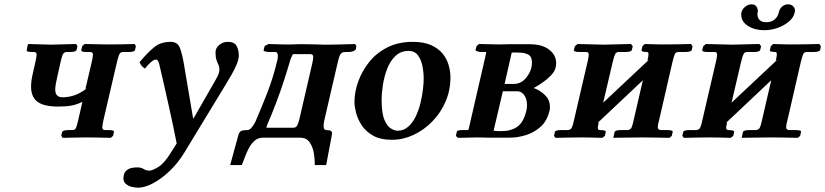

<svg xmlns="http://www.w3.org/2000/svg" viewBox="-20 -638 3825 890"><path d="M406 -354Q408 -365 409.5 -372.5Q411 -380 411 -385Q411 -397 397 -397H382Q354 -397 357 -406L361 -424L372 -434L477 -432Q505 -432 540.5 -432.5Q576 -433 604 -434L610 -424L606 -407Q604 -397 577 -397H551Q540 -397 535 -389.5Q530 -382 523 -354L459 -79Q457 -68 455.5 -60.5Q454 -53 454 -48Q454 -35 468 -35H484Q511 -35 508 -26L504 -8L493 1Q493 1 474 0.5Q455 0 430 -0.5Q405 -1 387 -1Q367 -1 339.5 -0.5Q312 0 291.5 0.5Q271 1 271 1L264 -9L268 -26Q271 -35 298 -35H314Q327 -35 331.5 -43.5Q336 -52 342 -79L362 -166Q338 -154 313 -149Q288 -144 250 -144Q183 -144 153.5 -166.5Q124 -189 124 -237Q124 -250 126 -265Q128 -280 132 -297L145 -355Q147 -366 148.5 -373Q150 -380 150 -385Q150 -397 136 -397H128Q101 -397 104 -406L108 -428L111 -434L216 -431Q242 -432 275 -432.5Q308 -433 333 -434L339 -424L335 -407Q332 -397 305 -397H290Q279 -397 273.5 -389.5Q268 -382 263 -360L248 -293Q243 -271 239.5 -253.5Q236 -236 236 -223Q236 -187 270 -187Q299 -187 327 -197Q355 -207 383 -229L376 -226Z M832 -344 875 -90 877 -89 978 -265Q991 -288 994 -297.5Q997 -307 997 -317Q997 -329 992.5 -338Q988 -347 983.5 -360Q979 -373 979 -396Q979 -415 996 -429.5Q1013 -444 1036 -444Q1066 -444 1076.5 -425.5Q1087 -407 1087 -381Q1087 -361 1073.5 -331Q1060 -301 1025 -244L836 67Q806 117 767 154Q728 191 689.5 211.5Q651 232 620 232Q609 232 592.5 228.5Q576 225 564 215Q552 205 552 188Q552 179 556 167Q560 155 574 146.5Q588 138 617 138Q634 138 646 145.5Q658 153 672 153Q686 153 714 136Q742 119 773 68L799 27Q792 -11 781.5 -59.5Q771 -108 760 -157.5Q749 -207 739.5 -248.5Q730 -290 724 -315.5Q718 -341 718 -341Q713 -362 703 -362Q693 -362 677.5 -348Q662 -334 652 -320Q633 -332 627 -350Q665 -395 695 -419.5Q725 -444 771 -444Q804 -444 814.5 -414.5Q825 -385 832 -344Z M1200 0Q1176 0 1160 14.5Q1144 29 1133 50Q1122 71 1114.5 92Q1107 113 1101 127H1047L1085 -12Q1090 -28 1099 -31.5Q1108 -35 1126 -35Q1136 -35 1145.5 -45.5Q1155 -56 1164 -74Q1190 -134 1218.5 -206.5Q1247 -279 1267 -365Q1267 -368 1267.5 -371.5Q1268 -375 1268 -379Q1268 -386 1265.5 -391.5Q1263 -397 1255 -397H1228Q1217 -397 1209 -399.5Q1201 -402 1202 -406L1207 -425L1225 -434Q1225 -434 1240 -433.5Q1255 -433 1273 -432.5Q1291 -432 1299 -432H1331Q1344 -433 1361 -433Q1378 -433 1392 -433Q1409 -433 1423.5 -432.5Q1438 -432 1451 -432Q1465 -431 1478.5 -431Q1492 -431 1506 -431Q1518 -431 1538 -431.5Q1558 -432 1578.5 -432.5Q1599 -433 1612.5 -433.5Q1626 -434 1626 -434L1632 -424L1629 -409Q1628 -405 1618 -401Q1608 -397 1597 -397H1580Q1566 -397 1559 -387.5Q1552 -378 1547 -355L1483 -79Q1480 -64 1480 -55Q1480 -44 1483.5 -39.5Q1487 -35 1491 -35Q1508 -35 1513.5 -31.5Q1519 -28 1519 -21Q1519 -20 1518.5 -17Q1518 -14 1518 -11Q1512 22 1505 58Q1498 94 1492 127H1439V117Q1439 95 1434 68Q1429 41 1414.5 20.5Q1400 0 1370 0ZM1217 -54Q1216 -46 1213 -46H1340Q1353 -46 1358.5 -57.5Q1364 -69 1369 -91L1427 -342Q1432 -364 1432 -373Q1432 -387 1419 -387H1339Q1337 -387 1333 -377.5Q1329 -368 1327 -364Q1293 -249 1266 -177.5Q1239 -106 1226 -77Q1223 -70 1220.5 -64.5Q1218 -59 1217 -54Z M1623 -165Q1623 -210 1640 -258.5Q1657 -307 1690.5 -349.5Q1724 -392 1775 -418Q1826 -444 1893 -444Q1945 -444 1979 -428.5Q2013 -413 2032.5 -388.5Q2052 -364 2060 -335Q2068 -306 2068 -279Q2068 -220 2045.5 -167.5Q2023 -115 1984 -75Q1945 -35 1896.5 -12.5Q1848 10 1797 10Q1743 10 1709 -9.5Q1675 -29 1656.5 -57.5Q1638 -86 1630.5 -115.5Q1623 -145 1623 -165ZM1749 -173Q1749 -112 1762.5 -81.5Q1776 -51 1793.5 -41.5Q1811 -32 1822 -32Q1851 -32 1872 -50.5Q1893 -69 1907 -98Q1921 -127 1929 -160Q1937 -193 1940.5 -223Q1944 -253 1944 -272Q1944 -303 1938 -332.5Q1932 -362 1917 -382Q1902 -402 1874 -402Q1838 -402 1813.5 -379Q1789 -356 1775 -320Q1761 -284 1755 -245Q1749 -206 1749 -173Z M2103 1 2093 -8 2098 -28Q2099 -35 2124 -35H2149Q2151 -36 2152.5 -40Q2154 -44 2156 -55L2229 -372Q2235 -397 2233 -397H2209Q2200 -397 2191.5 -400.5Q2183 -404 2184 -406L2189 -424L2200 -434L2292 -432Q2303 -432 2315 -432.5Q2327 -433 2338 -433H2435Q2493 -433 2525.5 -408Q2558 -383 2558 -345Q2558 -335 2555 -323Q2551 -306 2533 -287.5Q2515 -269 2493 -254Q2471 -239 2454 -230Q2484 -219 2506.5 -197Q2529 -175 2529 -143Q2529 -139 2529 -134Q2529 -129 2527 -124Q2516 -77 2485.5 -50Q2455 -23 2417 -11.5Q2379 0 2345 0H2239L2192 -1Q2173 0 2147.5 0Q2122 0 2103 1ZM2319 -249H2361Q2393 -249 2414.5 -272.5Q2436 -296 2443 -324Q2446 -338 2446 -347Q2446 -376 2428.5 -385Q2411 -394 2389 -394Q2380 -394 2374.5 -394.5Q2369 -395 2365 -395Q2362 -395 2359 -394.5Q2356 -394 2352 -394ZM2311 -215 2268 -32Q2277 -31 2285.5 -30.5Q2294 -30 2302 -30Q2349 -30 2378 -50.5Q2407 -71 2420 -125Q2423 -139 2423 -150Q2423 -179 2410 -197Q2397 -215 2378 -215Z M2778 -431 2905 -434 2913 -424 2909 -407Q2907 -397 2879 -397H2849Q2837 -397 2832 -388Q2827 -379 2820 -350L2776 -162Q2829 -212 2882 -261.5Q2935 -311 2987 -360L2981 -358Q2986 -376 2986 -386Q2986 -397 2979 -397Q2951 -397 2954 -406L2958 -424L2969 -434Q2969 -434 2984.5 -433.5Q3000 -433 3020.5 -432.5Q3041 -432 3055 -432Q3078 -432 3108 -432.5Q3138 -433 3160.5 -433.5Q3183 -434 3183 -434L3190 -424L3187 -407Q3184 -397 3156 -397H3126Q3113 -397 3108.5 -388Q3104 -379 3097 -350L3035 -80Q3029 -59 3029 -49Q3029 -36 3043 -35H3073Q3101 -35 3098 -26L3094 -8L3083 1Q3083 1 3060.5 0.5Q3038 0 3008 -0.5Q2978 -1 2956 -1Q2940 -1 2917.5 -0.5Q2895 0 2873.5 0Q2852 0 2837.5 0.5Q2823 1 2823 1L2829 -26Q2832 -35 2858 -35H2888Q2902 -36 2907 -46Q2912 -56 2917 -80L2960 -266Q2908 -217 2855.5 -167.5Q2803 -118 2750 -68L2755 -70V-68Q2754 -61 2752.5 -56Q2751 -51 2751 -46Q2751 -35 2762 -35Q2790 -35 2788 -26L2784 -8L2772 1Q2772 1 2755 0.5Q2738 0 2716 -0.5Q2694 -1 2678 -1Q2657 -1 2628 -0.5Q2599 0 2577 0.5Q2555 1 2555 1L2548 -8L2552 -26Q2553 -35 2582 -35H2611Q2625 -36 2630 -45Q2635 -54 2640 -78L2703 -349Q2709 -373 2709 -384Q2709 -392 2706 -394.5Q2703 -397 2695 -397H2666Q2639 -397 2640 -406L2645 -424L2657 -434Z M3664 -582Q3660 -558 3638 -539Q3616 -520 3585.5 -509Q3555 -498 3523 -498Q3478 -498 3447 -518Q3416 -538 3416 -569Q3416 -572 3416 -575Q3416 -578 3417 -581Q3420 -595 3434 -606.5Q3448 -618 3463 -618Q3480 -618 3486.5 -607.5Q3493 -597 3493 -587Q3493 -585 3492.5 -583.5Q3492 -582 3492 -580Q3491 -577 3491 -570Q3491 -557 3500.5 -546Q3510 -535 3532 -535Q3556 -535 3571 -548Q3586 -561 3590 -580Q3593 -596 3605 -607Q3617 -618 3633 -618Q3647 -618 3656 -609.5Q3665 -601 3665 -589Q3665 -584 3664 -582ZM3373 -431 3500 -434 3508 -424 3504 -407Q3502 -397 3474 -397H3444Q3432 -397 3427 -388Q3422 -379 3415 -350L3371 -162Q3424 -212 3477 -261.5Q3530 -311 3582 -360L3576 -358Q3581 -376 3581 -386Q3581 -397 3574 -397Q3546 -397 3549 -406L3553 -424L3564 -434Q3564 -434 3579.5 -433.5Q3595 -433 3615.5 -432.5Q3636 -432 3650 -432Q3673 -432 3703 -432.5Q3733 -433 3755.5 -433.5Q3778 -434 3778 -434L3785 -424L3782 -407Q3779 -397 3751 -397H3721Q3708 -397 3703.5 -388Q3699 -379 3692 -350L3630 -80Q3624 -59 3624 -49Q3624 -36 3638 -35H3668Q3696 -35 3693 -26L3689 -8L3678 1Q3678 1 3655.5 0.5Q3633 0 3603 -0.5Q3573 -1 3551 -1Q3535 -1 3512.5 -0.5Q3490 0 3468.5 0Q3447 0 3432.5 0.5Q3418 1 3418 1L3424 -26Q3427 -35 3453 -35H3483Q3497 -36 3502 -46Q3507 -56 3512 -80L3555 -266Q3503 -217 3450.5 -167.5Q3398 -118 3345 -68L3350 -70V-68Q3349 -61 3347.5 -56Q3346 -51 3346 -46Q3346 -35 3357 -35Q3385 -35 3383 -26L3379 -8L3367 1Q3367 1 3350 0.5Q3333 0 3311 -0.5Q3289 -1 3273 -1Q3252 -1 3223 -0.5Q3194 0 3172 0.5Q3150 1 3150 1L3143 -8L3147 -26Q3148 -35 3177 -35H3206Q3220 -36 3225 -45Q3230 -54 3235 -78L3298 -349Q3304 -373 3304 -384Q3304 -392 3301 -394.5Q3298 -397 3290 -397H3261Q3234 -397 3235 -406L3240 -424L3252 -434Z"/></svg>

Font: Libertinus Serif SemiBold
Style: Italic
Weight: 600
Italic angle: -11.5°
Designer: Philipp H. Poll, Khaled Hosny
Foundry: Caleb Maclennan
Version: Version 7.051;RELEASE